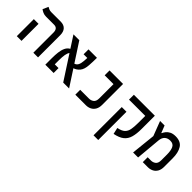

<svg xmlns="http://www.w3.org/2000/svg" viewBox="105 -1554 2720 2720"><g transform="rotate(45 1465.0 -194.0)"><path d="M403.8 0V-402.3Q403.8 -488.3 331.1 -488.3H170.4Q134.3 -488.3 106.9 -500.7Q79.6 -513.2 59.6 -528.3L96.7 -611.8Q107.9 -604 129.4 -595Q150.9 -585.9 174.3 -585.9H365.7Q429.7 -585.9 463.6 -549.3Q497.6 -512.7 497.6 -444.3V0ZM72.3 0V-341.3H166.5V0Z M1002 0 769 -358.9Q750.5 -336.4 742.7 -291.7Q734.9 -247.1 734.9 -177.7V-98.1H810.1V0H643.6V-130.9Q643.6 -193.4 650.1 -249Q656.7 -304.7 676.5 -346.7Q696.3 -388.7 735.8 -409.7L621.6 -585.9H738.8L924.3 -300.8Q958 -311.5 973.6 -342Q989.3 -372.6 993.2 -424.3Q994.1 -439.5 995.1 -455.6Q996.1 -471.7 997.1 -487.8H922.9V-585.9H1092.3Q1092.3 -547.4 1090.6 -506.1Q1088.9 -464.8 1086.9 -434.1Q1081.5 -347.7 1045.7 -304Q1009.8 -260.3 960.4 -245.6L1120.1 0Z M1244.6 0V-97.7H1420.4Q1460.9 -97.7 1491.2 -121.1Q1521.5 -144.5 1521.5 -203.6V-488.3H1344.7V-585.9H1615.7V-168Q1615.7 -110.8 1594.2 -73.7Q1572.8 -36.6 1536.6 -18.3Q1500.5 0 1457 0Z M2252 -585.9V-318.4Q2252 -222.2 2233.2 -155.8Q2214.4 -89.4 2164.6 -49.3Q2114.7 -9.3 2020.5 9.3L1999 -87.4Q2071.3 -101.6 2104.7 -133.1Q2138.2 -164.6 2147.9 -217.8Q2157.7 -271 2157.7 -351.1V-488.3H1832V-585.9ZM1928.2 224.6H1834V-341.3H1928.2Z M2402.3 0 2440.9 -366.7 2356.9 -585.9H2447.3L2489.3 -479H2494.6Q2504.9 -502.9 2524.7 -528.3Q2544.4 -553.7 2578.9 -571.3Q2613.3 -588.9 2667 -588.9Q2771 -588.9 2814.2 -520.8Q2857.4 -452.6 2857.4 -336.4V-167Q2857.4 -110.4 2835.7 -73.2Q2814 -36.1 2777.8 -18.1Q2741.7 0 2698.2 0H2596.2V-98.1H2662.6Q2701.7 -98.1 2732.2 -121.6Q2762.7 -145 2762.7 -204.6V-318.8Q2762.7 -398.9 2740.5 -445.1Q2718.3 -491.2 2657.2 -491.2Q2605 -491.2 2573.2 -461.9Q2541.5 -432.6 2536.1 -373.5L2502.4 0Z"/></g></svg>

Font: Cascadia Mono PL
Style: Regular
Weight: 400
Monospace: yes
Designer: Aaron Bell
Foundry: Saja Typeworks
Version: Version 2404.023; ttfautohint (v1.8.4)